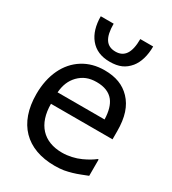

<svg xmlns="http://www.w3.org/2000/svg" viewBox="-195 -903 916 1021"><g transform="rotate(30 263.0 -393.0)"><path d="M361.3 -798.8C361.3 -712.4 333 -674.8 279.8 -674.8C224.6 -674.8 197.8 -712.4 197.8 -798.8H118.7C118.7 -743.7 132.3 -697.3 159.2 -664.6C187.5 -629.9 227.5 -612.8 279.8 -612.8C336.4 -612.8 371.1 -628.9 400.9 -664.6C426.3 -695.8 440.4 -742.7 440.4 -798.8ZM303.2 12.7C324.2 12.7 342.8 11.2 358.4 8.8C390.1 2.9 420.4 -5.9 449.7 -17.6L489.7 -33.2V-133.3H484.4C466.3 -118.7 442.9 -105 414.1 -91.8C380.9 -76.7 341.3 -67.4 302.2 -67.4C188.5 -67.4 122.1 -137.7 122.1 -263.2H500V-313C500 -398.4 480 -457.5 439.5 -500C400.4 -541 349.6 -560.5 281.2 -560.5C231.4 -560.5 187.5 -548.8 149.4 -524.9C73.2 -477.5 28.8 -386.7 28.8 -269.5C28.8 -89.8 129.4 12.7 303.2 12.7ZM122.1 -333.5C126 -379.9 139.6 -413.1 167 -441.9C195.8 -470.7 228.5 -484.9 275.9 -484.9C322.8 -484.9 357.4 -470.7 379.4 -442.9C398.9 -418 409.2 -381.8 410.6 -333.5Z"/></g></svg>

Font: SG Kara
Style: Regular
Weight: 400
Designer: Damoon Khanjanzadeh
Version: Version 1.000